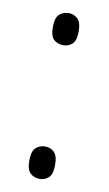

<svg xmlns="http://www.w3.org/2000/svg" viewBox="-67 -558 340 601"><g transform="rotate(10 102.5 -257.5)"><path d="M103 -419Q85 -419 73 -429.5Q61 -440 61 -470Q61 -499 73 -510Q85 -521 103 -521Q119 -521 131 -510Q143 -499 143 -470Q143 -440 131 -429.5Q119 -419 103 -419ZM103 6Q85 6 73 -5Q61 -16 61 -45Q61 -75 73 -86Q85 -97 103 -97Q119 -97 131 -86Q143 -75 143 -45Q143 -16 131 -5Q119 6 103 6Z"/></g></svg>

Font: Noto Serif Tamil ExtraCondensed Light
Style: Regular
Weight: 300
Width: 2
Designer: Indian Type Foundry, Tom Grace, and the Monotype Design Team
Foundry: Monotype Imaging Inc.
Version: Version 2.004; ttfautohint (v1.8.4.7-5d5b)